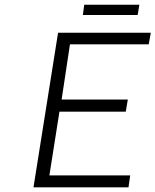

<svg xmlns="http://www.w3.org/2000/svg" viewBox="-20 -800 664 820"><path d="M334 -735.8 339.8 -779.8H575.2L567.9 -735.8ZM123 0 228 -660.2H624L615.2 -610.8H278.8L243.2 -375H525.9L517.1 -323.2H233.9L190.9 -50.8H536.1L528.8 0Z"/></svg>

Font: Office Code Pro Light Italic
Style: Regular
Weight: 300
Italic angle: -9°
Designer: Nathan Rutzky & Paul D. Hunt
Foundry: Adobe Systems Incorporated
Version: Version 1.004;PS 001.004;hotconv 1.0.70;makeotf.lib2.5.58329